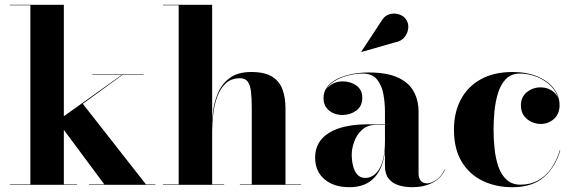

<svg xmlns="http://www.w3.org/2000/svg" viewBox="-20 -770 2398 800"><path d="M21 0V-2H106.5V-748H21V-750H246V-2H301V0ZM350.5 0V-2H414.5L218.5 -266L487.5 -458H365V-460H578V-458H490.5L325 -337.5L588 -2H627.5V0Z M659 0V-2H724.5V-748H659V-750H864V-2H914V0ZM979.5 0V-2H1029V-318Q1029 -360.5 1025.8 -388.2Q1022.5 -416 1012.2 -430Q1002 -444 981 -444Q943.5 -444 920.5 -422.5Q897.5 -401 885.2 -367.2Q873 -333.5 868.5 -295.2Q864 -257 864 -223L862 -220.5Q862 -257.5 867 -300.8Q872 -344 888.2 -382.5Q904.5 -421 937.8 -445.5Q971 -470 1027 -470Q1083 -470 1114 -450.5Q1145 -431 1157.2 -396.8Q1169.5 -362.5 1169.5 -319V-2H1234.5V0Z M1698.5 10Q1666.5 10 1640.5 1.8Q1614.5 -6.5 1599.2 -25.8Q1584 -45 1584 -77.5V-304.5Q1584 -340.5 1577.5 -377.2Q1571 -414 1551 -438.8Q1531 -463.5 1491 -463.5Q1466.5 -463.5 1438.8 -457.5Q1411 -451.5 1386.2 -439Q1361.5 -426.5 1345.8 -407.2Q1330 -388 1330 -361H1329Q1329 -392.5 1352.8 -411.8Q1376.5 -431 1407.5 -431Q1440.5 -431 1465 -413.5Q1489.5 -396 1489.5 -363Q1489.5 -327.5 1464.5 -309.2Q1439.5 -291 1407.5 -291Q1373.5 -291 1350.8 -309.8Q1328 -328.5 1328 -361Q1328 -389 1344.2 -409.2Q1360.5 -429.5 1387.8 -442.5Q1415 -455.5 1448.5 -461.8Q1482 -468 1516 -468Q1592.5 -468 1638.2 -446.8Q1684 -425.5 1704 -388.5Q1724 -351.5 1724 -304.5V-46Q1724 -29.5 1732.5 -17.8Q1741 -6 1760.5 -6Q1775 -6 1796.8 -19.8Q1818.5 -33.5 1832.5 -63.5L1834 -63Q1819 -28 1782.8 -9Q1746.5 10 1698.5 10ZM1435.5 10Q1370.5 10 1331.8 -23.2Q1293 -56.5 1293 -113.5Q1293 -180.5 1350.5 -216.2Q1408 -252 1514.5 -252H1630.5V-250H1549Q1511 -250 1488.5 -229.2Q1466 -208.5 1455.8 -179.5Q1445.5 -150.5 1445.5 -125.5Q1445.5 -102 1450.8 -79.8Q1456 -57.5 1468.5 -43Q1481 -28.5 1502 -28.5Q1524.5 -28.5 1543.2 -44.8Q1562 -61 1573 -94.8Q1584 -128.5 1584 -180.5H1586Q1586 -121 1569.5 -78.2Q1553 -35.5 1519.8 -12.8Q1486.5 10 1435.5 10ZM1486.5 -553.5 1485.5 -555 1568 -680.5Q1582 -705 1603 -710.8Q1624 -716.5 1643.5 -709.8Q1663 -703 1672 -689Q1683 -673 1681 -652.5Q1679 -632 1665.5 -615.2Q1652 -598.5 1628 -594Z M2114.5 10Q2046.5 10 1991.5 -16.2Q1936.5 -42.5 1904 -95.8Q1871.5 -149 1871.5 -230Q1871.5 -301.5 1900.2 -355.5Q1929 -409.5 1983.5 -439.8Q2038 -470 2116 -470Q2175 -470 2219 -451.5Q2263 -433 2287.2 -401.8Q2311.5 -370.5 2311.5 -332Q2311.5 -295.5 2288.2 -274.5Q2265 -253.5 2232.5 -253.5Q2214 -253.5 2195 -262Q2176 -270.5 2163.2 -287.5Q2150.5 -304.5 2150.5 -331Q2150.5 -366.5 2175.5 -386.2Q2200.5 -406 2232.5 -406Q2263.5 -406 2287 -386.8Q2310.5 -367.5 2310.5 -332H2309.5Q2309.5 -362.5 2294.8 -386.8Q2280 -411 2256 -428.2Q2232 -445.5 2203.2 -454.5Q2174.5 -463.5 2146.5 -463.5Q2110 -463.5 2088 -440.8Q2066 -418 2055 -382Q2044 -346 2040.2 -305.8Q2036.5 -265.5 2036.5 -230Q2036.5 -187 2041.2 -146Q2046 -105 2058 -72.2Q2070 -39.5 2092.2 -20Q2114.5 -0.5 2149 -0.5Q2190 -0.5 2222 -18.2Q2254 -36 2276.8 -68.2Q2299.5 -100.5 2312.5 -143.5H2314.5Q2295 -75.5 2247.2 -32.8Q2199.5 10 2114.5 10Z"/></svg>

Font: Bodoni Moda 96pt
Style: Bold
Weight: 700
Version: Version 2.005